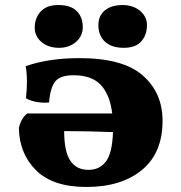

<svg xmlns="http://www.w3.org/2000/svg" viewBox="-20 -738 721 763"><path d="M626 -258Q626 -130 544 -62.5Q462 5 323 5Q190 5 123.5 -61Q57 -127 55 -229Q63 -267 88 -287H426Q417 -361 381 -400Q345 -439 272 -439Q220 -439 200 -415Q180 -391 175 -331Q169 -330 157 -330Q136 -330 115.5 -335Q95 -340 83 -348Q87 -379 87 -413Q87 -449 82 -475Q173 -507 296 -507Q469 -507 547.5 -438Q626 -369 626 -258ZM429 -213Q333 -217 235 -217Q235 -137 259 -100Q283 -63 332 -63Q375 -63 400.5 -95.5Q426 -128 429 -213ZM118 -628Q118 -666 141.5 -692Q165 -718 212 -718Q261 -718 285 -694Q309 -670 309 -630Q309 -595 282 -571.5Q255 -548 215 -548Q172 -548 145 -571Q118 -594 118 -628ZM371 -638Q371 -676 397 -697Q423 -718 467 -718Q509 -718 536.5 -695Q564 -672 564 -638Q564 -599 541.5 -573.5Q519 -548 472 -548Q423 -548 397 -572.5Q371 -597 371 -638Z"/></svg>

Font: Vollkorn SC Black
Style: Regular
Weight: 900
Designer: Friedrich Althausen
Foundry: Friedrich Althausen
Version: Version 4.015